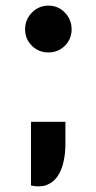

<svg xmlns="http://www.w3.org/2000/svg" viewBox="-20 -530 339 681"><path d="M90 128V-98H212V-20Q212 14.5 205.2 44.5Q198.5 74.5 183.8 95.8Q169 117 145.8 126Q122.5 135 90 128ZM152 -344Q117 -344 93 -367.8Q69 -391.5 69 -426Q69 -460.5 93 -485.2Q117 -510 152 -510Q186.5 -510 210.2 -485.2Q234 -460.5 234 -426Q234 -391.5 210.2 -367.8Q186.5 -344 152 -344Z"/></svg>

Font: Expletus Sans
Style: Bold
Weight: 700
Version: Version 7.500